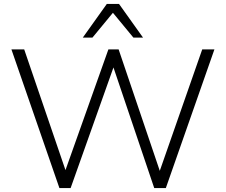

<svg xmlns="http://www.w3.org/2000/svg" viewBox="-20 -956 1148 976"><path d="M282 0 38 -705H103L329 -44H296L531 -705H583L807 -44H777L1008 -705H1070L823 0H764L547 -642H567L339 0ZM401 -765 523 -936H585L707 -765H658L554 -891L450 -765Z"/></svg>

Font: Mulish ExtraLight Light
Style: Regular
Weight: 300
Version: Version 3.603